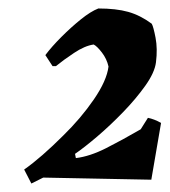

<svg xmlns="http://www.w3.org/2000/svg" viewBox="-20 -746 400 453"><path d="M54 -313 37 -346Q57 -360 80.5 -380.5Q104 -401 129 -426Q171 -467 201.5 -511.5Q232 -556 236 -589Q232 -607 220.5 -622Q209 -637 201 -641Q180 -638 154.5 -621Q129 -604 112 -590H104L87 -616Q102 -636 125 -659Q148 -682 171 -700.5Q194 -719 212 -726Q254 -726 282.5 -718Q311 -710 338 -690Q342 -683 347 -657Q352 -631 348 -599Q345 -575 323 -544Q301 -513 270.5 -481.5Q240 -450 209.5 -424Q179 -398 157 -383L159 -373Q192 -377 230.5 -396.5Q269 -416 312 -441L329 -468Q344 -465 360 -456L337 -322Q273 -323 209 -324.5Q145 -326 82 -327Z"/></svg>

Font: Albura ExtraBold
Style: Italic
Weight: 758
Italic angle: -7°
Designer: Mercedes Jáuregui
Foundry: Omnibus-Type Team
Version: Version 1.000; ttfautohint (v1.8.3)